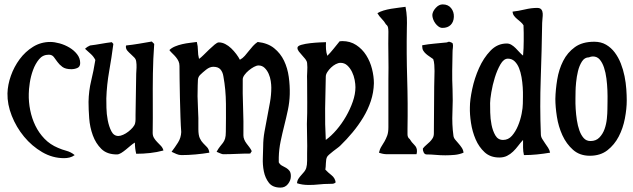

<svg xmlns="http://www.w3.org/2000/svg" viewBox="-20 -706 2880 874"><path d="M209 -515Q228 -515 251.5 -508.5Q275 -502 296 -489.5Q317 -477 331 -459Q345 -441 345 -419Q345 -402 332 -396.5Q319 -391 305 -391Q278 -391 264 -401.5Q250 -412 241.5 -424Q233 -436 225 -446.5Q217 -457 202 -457Q175 -457 158 -436.5Q141 -416 130.5 -387.5Q120 -359 115.5 -328.5Q111 -298 111 -279Q110 -242 117.5 -204.5Q125 -167 141 -134Q157 -101 182.5 -74.5Q208 -48 244 -33Q262 -25 282.5 -19.5Q303 -14 320 0Q309 8 296.5 11Q284 14 272 14Q219 14 172 -13.5Q125 -41 89.5 -84Q54 -127 33.5 -179Q13 -231 14 -281Q15 -320 29.5 -361Q44 -402 69.5 -436.5Q95 -471 130.5 -493Q166 -515 209 -515Z M554 -499Q583 -502 612.5 -507Q642 -512 671 -517L682 -506Q677 -438 676 -371Q675 -303 675.5 -236Q676 -169 675 -101Q675 -88 681 -78Q687 -68 695.5 -59.5Q704 -51 712.5 -42Q721 -33 724 -21Q695 -13 663.5 -9.5Q632 -6 600 -6Q594 -31 594 -57Q585 -52 574.5 -43Q564 -34 553 -25Q542 -16 531.5 -9.5Q521 -3 512 -3Q467 -3 441.5 -28Q416 -53 402.5 -90Q389 -127 386 -168Q383 -209 383 -242Q384 -293 395 -338Q406 -383 414 -433Q406 -449 393 -460.5Q380 -472 367 -484Q376 -493 390 -499Q415 -502 439.5 -506.5Q464 -511 489 -514L496 -506Q488 -444 477 -382Q466 -320 464 -258Q464 -244 464.5 -215.5Q465 -187 470.5 -158.5Q476 -130 487 -108.5Q498 -87 519 -87Q528 -87 540.5 -92.5Q553 -98 564.5 -107Q576 -116 584.5 -126Q593 -136 595 -145Q597 -153 597 -163.5Q597 -174 597 -183L600 -370Q601 -384 601.5 -398.5Q602 -413 600 -426Q599 -436 591.5 -444Q584 -452 575.5 -459.5Q567 -467 560 -475Q553 -483 553 -494Z M876 -515Q881 -496 881 -476.5Q881 -457 886 -438Q894 -443 906.5 -455.5Q919 -468 932 -480.5Q945 -493 957 -503Q969 -513 976 -513Q991 -513 1005.5 -505.5Q1020 -498 1032.5 -486Q1045 -474 1055.5 -460Q1066 -446 1072 -434Q1085 -441 1094.5 -452Q1104 -463 1113 -474.5Q1122 -486 1131.5 -496.5Q1141 -507 1153 -515Q1199 -510 1228 -486.5Q1257 -463 1273 -429.5Q1289 -396 1294.5 -356Q1300 -316 1299 -277Q1298 -241 1290.5 -205.5Q1283 -170 1274 -134.5Q1265 -99 1257.5 -63Q1250 -27 1249 10V33Q1255 44 1264.5 48.5Q1274 53 1283 58.5Q1292 64 1298 72Q1304 80 1304 96Q1304 115 1291 131.5Q1278 148 1257 148Q1221 148 1204 126Q1187 104 1181 74Q1175 44 1176.5 12Q1178 -20 1178 -40Q1178 -73 1184 -106.5Q1190 -140 1196.5 -173.5Q1203 -207 1209 -240.5Q1215 -274 1215 -307Q1215 -320 1212.5 -337Q1210 -354 1203 -370Q1196 -386 1184.5 -397Q1173 -408 1157 -408Q1148 -408 1136 -401.5Q1124 -395 1112.5 -385.5Q1101 -376 1093 -365Q1085 -354 1085 -345Q1084 -281 1086.5 -217.5Q1089 -154 1088 -90Q1088 -80 1092 -70.5Q1096 -61 1102.5 -52.5Q1109 -44 1115.5 -35.5Q1122 -27 1126 -18L1119 -7Q1088 -7 1057 -5.5Q1026 -4 995 -4Q992 -4 981 -8.5Q970 -13 966 -15Q974 -30 981.5 -39Q989 -48 995 -56Q1001 -64 1004.5 -75Q1008 -86 1008 -106Q1009 -168 1008.5 -233Q1008 -298 997 -358Q994 -378 983.5 -390Q973 -402 951 -402Q935 -402 918.5 -389Q902 -376 891 -365Q882 -356 881 -343Q880 -330 880 -318Q878 -268 881 -218.5Q884 -169 883 -118Q883 -91 889.5 -77Q896 -63 905 -54Q914 -45 922.5 -36Q931 -27 933 -11Q903 -6 870 -3Q837 0 806 0Q794 0 783 -5Q772 -10 761 -15Q777 -36 790.5 -57.5Q804 -79 805 -105Q803 -130 801.5 -173Q800 -216 799 -261.5Q798 -307 797.5 -347Q797 -387 797 -406Q797 -418 792.5 -427.5Q788 -437 781 -445.5Q774 -454 765.5 -462Q757 -470 751 -478Q761 -488 776.5 -494.5Q792 -501 809.5 -505Q827 -509 844.5 -511Q862 -513 876 -515Z M1464 -514Q1463 -498 1464 -482.5Q1465 -467 1470 -452Q1485 -467 1498.5 -484Q1512 -501 1526 -518L1538 -519Q1574 -519 1601.5 -501Q1629 -483 1647 -454.5Q1665 -426 1673.5 -392Q1682 -358 1682 -327Q1681 -285 1668 -246Q1655 -207 1633.5 -171.5Q1612 -136 1585 -103.5Q1558 -71 1529 -43Q1524 -38 1515 -31.5Q1506 -25 1496.5 -17.5Q1487 -10 1479 -3Q1471 4 1469 8Q1464 17 1463.5 36Q1463 55 1461 66Q1473 79 1489 91.5Q1505 104 1508 124Q1502 130 1494 130.5Q1486 131 1478 131Q1455 131 1432 133.5Q1409 136 1386 136Q1355 136 1332 128Q1333 116 1339 107Q1345 98 1352 90.5Q1359 83 1365 75.5Q1371 68 1374 59Q1378 45 1378 26Q1378 7 1378 -8Q1379 -42 1378 -75Q1377 -108 1377 -142Q1379 -192 1378.5 -240.5Q1378 -289 1378 -339Q1377 -359 1378.5 -379.5Q1380 -400 1378 -419Q1377 -428 1370 -437Q1363 -446 1355 -454.5Q1347 -463 1340.5 -471.5Q1334 -480 1334 -488Q1334 -497 1352 -502Q1370 -507 1392.5 -509.5Q1415 -512 1436 -513Q1457 -514 1464 -514ZM1463 -357Q1461 -285 1460 -212.5Q1459 -140 1463 -69Q1488 -87 1512 -115Q1536 -143 1555 -176Q1574 -209 1586 -243.5Q1598 -278 1598 -309Q1598 -323 1594.5 -342Q1591 -361 1582.5 -378.5Q1574 -396 1561 -408Q1548 -420 1530 -420Q1520 -420 1508.5 -414Q1497 -408 1487 -398.5Q1477 -389 1470 -378Q1463 -367 1463 -357Z M1826 -675Q1831 -649 1832 -626Q1833 -603 1832 -577Q1830 -462 1833.5 -348.5Q1837 -235 1835 -120Q1835 -109 1835 -94.5Q1835 -80 1845 -73Q1853 -59 1866 -46.5Q1879 -34 1878 -17Q1878 -12 1876 -4H1741Q1724 -4 1705 -11Q1709 -28 1716.5 -39.5Q1724 -51 1730.5 -62.5Q1737 -74 1742.5 -88.5Q1748 -103 1748 -127V-345Q1749 -399 1748 -453Q1747 -507 1748 -562Q1748 -571 1746.5 -580Q1745 -589 1737 -595Q1729 -609 1717.5 -620.5Q1706 -632 1698 -646Q1709 -653 1725.5 -658Q1742 -663 1760 -666Q1778 -669 1795 -671Q1812 -673 1826 -675Z M1995 -686Q2020 -686 2033.5 -669Q2047 -652 2046 -629Q2045 -606 2031.5 -592.5Q2018 -579 1994 -579Q1985 -579 1976.5 -585Q1968 -591 1961.5 -600Q1955 -609 1951.5 -619Q1948 -629 1948 -638Q1949 -654 1963.5 -670Q1978 -686 1995 -686ZM2015 -513Q2019 -516 2025 -516Q2035 -514 2041 -508Q2043 -498 2041.5 -488Q2040 -478 2040 -468Q2039 -426 2038.5 -384Q2038 -342 2040 -300Q2042 -249 2039.5 -194.5Q2037 -140 2044 -89Q2045 -79 2052 -70.5Q2059 -62 2067 -53Q2075 -44 2082 -33.5Q2089 -23 2090 -11Q2071 -3 2050 -1Q2029 1 2007 1Q1985 1 1963.5 -1Q1942 -3 1922 -3Q1913 -3 1908.5 -12.5Q1904 -22 1905 -30Q1912 -39 1920.5 -46Q1929 -53 1936.5 -60.5Q1944 -68 1949.5 -77Q1955 -86 1955 -99Q1956 -170 1956 -240.5Q1956 -311 1958 -383Q1958 -395 1957 -410.5Q1956 -426 1952 -437Q1944 -443 1935.5 -448.5Q1927 -454 1919.5 -460.5Q1912 -467 1907 -475Q1902 -483 1902 -494V-500Q1930 -505 1958 -507.5Q1986 -510 2015 -513Z M2425 -670Q2439 -670 2444.5 -662.5Q2450 -655 2450.5 -644.5Q2451 -634 2449.5 -622.5Q2448 -611 2448 -602Q2446 -475 2441.5 -348Q2437 -221 2442 -95Q2442 -84 2448 -74Q2454 -64 2461 -54Q2468 -44 2475 -33.5Q2482 -23 2484 -11Q2454 -6 2424.5 -3Q2395 0 2365 0Q2361 -17 2361 -34.5Q2361 -52 2361 -69Q2349 -56 2338.5 -42Q2328 -28 2315.5 -16Q2303 -4 2288 3.5Q2273 11 2253 11Q2212 11 2186 -13Q2160 -37 2145 -72Q2130 -107 2124 -146.5Q2118 -186 2119 -218Q2119 -251 2129.5 -300.5Q2140 -350 2160.5 -396Q2181 -442 2212.5 -475Q2244 -508 2287 -508Q2298 -508 2308 -502Q2318 -496 2327 -487Q2336 -478 2344.5 -468.5Q2353 -459 2361 -453Q2364 -486 2364 -520Q2364 -538 2364 -556Q2364 -574 2363 -591Q2358 -599 2350 -606Q2342 -613 2334 -619.5Q2326 -626 2320 -634Q2314 -642 2313 -653Q2340 -656 2369.5 -663Q2399 -670 2425 -670ZM2211 -237Q2211 -222 2211.5 -194Q2212 -166 2217.5 -138Q2223 -110 2235 -89.5Q2247 -69 2270 -69Q2294 -69 2310.5 -88Q2327 -107 2338 -133.5Q2349 -160 2354.5 -188Q2360 -216 2360 -234Q2360 -246 2360.5 -266Q2361 -286 2359.5 -309Q2358 -332 2354 -355Q2350 -378 2342.5 -396.5Q2335 -415 2322.5 -427Q2310 -439 2292 -439Q2273 -439 2258 -413Q2243 -387 2232.5 -353Q2222 -319 2216.5 -285.5Q2211 -252 2211 -237Z M2685 -516Q2716 -516 2739 -502.5Q2762 -489 2778.5 -467Q2795 -445 2806 -417Q2817 -389 2823 -359Q2829 -329 2831 -300.5Q2833 -272 2833 -249Q2833 -211 2824.5 -166.5Q2816 -122 2796.5 -84.5Q2777 -47 2745 -22Q2713 3 2665 3Q2619 3 2588.5 -24Q2558 -51 2540 -90.5Q2522 -130 2515 -175Q2508 -220 2508 -256Q2509 -298 2516.5 -344Q2524 -390 2543.5 -428.5Q2563 -467 2597 -491.5Q2631 -516 2685 -516ZM2661 -445Q2641 -445 2629 -426Q2617 -407 2611 -382Q2605 -357 2602.5 -331Q2600 -305 2600 -292Q2600 -279 2599.5 -257.5Q2599 -236 2600.5 -210.5Q2602 -185 2606 -159Q2610 -133 2617.5 -112Q2625 -91 2637 -77.5Q2649 -64 2668 -64Q2693 -64 2708.5 -80Q2724 -96 2732 -118.5Q2740 -141 2742.5 -166Q2745 -191 2745 -209Q2745 -222 2745.5 -245Q2746 -268 2745 -294.5Q2744 -321 2740.5 -348.5Q2737 -376 2729.5 -398.5Q2722 -421 2710 -435Q2698 -449 2679 -449Q2674 -449 2670 -448Q2666 -447 2661 -445Z"/></svg>

Font: Teutonic
Style: Regular
Weight: 400
Designer: Peter Wiegel
Foundry: Peter Wiegel
Version: 1.000